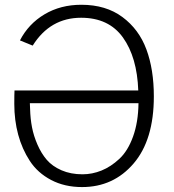

<svg xmlns="http://www.w3.org/2000/svg" viewBox="-20 -756 721 794"><path d="M39.1 -326.2Q39.1 -367.2 40 -381.8H551.8Q546.9 -519.5 488.3 -601.1Q429.7 -682.6 315.4 -682.6Q187.5 -682.6 115.2 -567.4L62.5 -588.9Q97.7 -657.2 164.1 -696.8Q230.5 -736.3 316.4 -736.3Q418 -736.3 486.3 -685.5Q554.7 -634.8 585.4 -551.8Q616.2 -468.8 616.2 -357.4Q616.2 -177.7 532.7 -80.1Q449.2 17.6 319.3 17.6Q247.1 17.6 191.4 -11.7Q135.7 -41 103.5 -90.3Q71.3 -139.6 55.2 -199.2Q39.1 -258.8 39.1 -326.2ZM103.5 -329.1Q103.5 -324.2 104 -315.9Q104.5 -307.6 104.5 -304.7Q105.5 -265.6 112.3 -230Q119.1 -194.3 134.8 -158.2Q150.4 -122.1 173.3 -95.2Q196.3 -68.4 234.4 -51.8Q272.5 -35.2 321.3 -35.2Q361.3 -35.2 399.9 -50.8Q438.5 -66.4 473.6 -99.1Q508.8 -131.8 530.3 -191.4Q551.8 -251 552.7 -329.1Z"/></svg>

Font: Gothic A1 Light
Style: Regular
Weight: 300
Version: Version 2.50